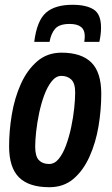

<svg xmlns="http://www.w3.org/2000/svg" viewBox="-20 -772 468 802"><path d="M186 10Q101 10 59.5 -31Q18 -72 18 -161Q18 -226 29.5 -294.5Q41 -363 67 -421Q93 -479 135 -515.5Q177 -552 237 -552Q320 -552 361.5 -511Q403 -470 403 -380Q403 -313 391.5 -244.5Q380 -176 354 -118Q328 -60 287 -25Q246 10 186 10ZM185 -87Q208 -87 225.5 -108.5Q243 -130 256 -165.5Q269 -201 277.5 -241.5Q286 -282 290 -320Q294 -358 294 -386Q294 -424 278 -439.5Q262 -455 236 -455Q214 -455 196 -432.5Q178 -410 165 -375Q152 -340 143.5 -299.5Q135 -259 131 -222Q127 -185 127 -160Q127 -119 142.5 -103Q158 -87 185 -87ZM283 -752Q340 -752 371 -732.5Q402 -713 402 -657Q402 -628 395 -597H332Q333 -604 333.5 -610Q334 -616 334 -622Q334 -672 271 -672Q228 -672 210.5 -652Q193 -632 187 -597H123Q134 -685 171.5 -718.5Q209 -752 283 -752Z"/></svg>

Font: Georama SemiCondensed SemiBold
Style: Italic
Weight: 600
Width: 4
Italic angle: -9°
Designer: Jean-Baptiste Levee
Foundry: Production Type
Version: Version 1.000